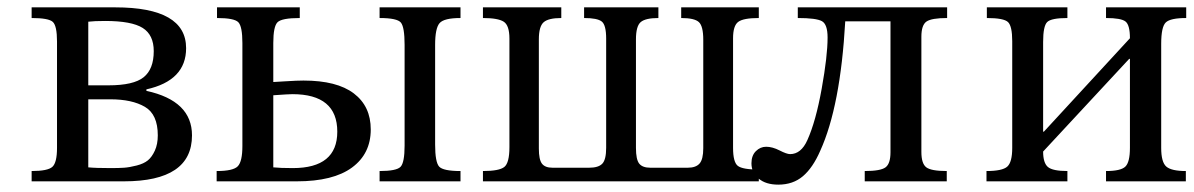

<svg xmlns="http://www.w3.org/2000/svg" viewBox="-20 -493 3247 522"><path d="M502 -125Q502 0 317 0H66V-28Q110 -28 122.5 -39.5Q135 -51 135 -91V-380Q135 -423 123.5 -433.5Q112 -444 66 -444V-473H293Q486 -473 486 -362Q486 -274 378 -250V-246Q502 -219 502 -125ZM220 -223V-38Q240 -36 281 -36Q303 -36 317.5 -37Q332 -38 351.5 -43Q371 -48 382 -57Q393 -66 401 -83.5Q409 -101 409 -125Q409 -182 374 -202.5Q339 -223 280 -223ZM220 -261H275Q343 -261 370.5 -283Q398 -305 398 -354Q398 -398 368 -417Q338 -436 266 -436Q236 -436 220 -434Z M570 -444V-473H795V-444Q746 -444 734.5 -432.5Q723 -421 723 -376V-270Q725 -270 756.5 -272Q788 -274 805 -274Q896 -274 942 -239Q988 -204 988 -141Q988 -75 937 -37.5Q886 0 787 0H569V-28Q614 -28 626.5 -41Q639 -54 639 -96V-376Q639 -421 628 -432.5Q617 -444 570 -444ZM1163 -371V-100Q1163 -52 1174 -40Q1185 -28 1232 -28V0H1012V-28Q1058 -28 1069 -39.5Q1080 -51 1080 -97V-371Q1080 -419 1070 -431.5Q1060 -444 1012 -444V-473H1232V-444Q1187 -444 1175 -430Q1163 -416 1163 -371ZM723 -234V-38Q742 -36 776 -36Q897 -36 897 -135Q897 -237 775 -237Q765 -237 723 -234Z M2043 -473V-444Q2001 -444 1987 -433.5Q1973 -423 1973 -389V-91Q1973 -52 1986 -42Q1999 -32 2043 -32V0H1293V-28Q1337 -28 1351 -39Q1365 -50 1365 -93V-388Q1365 -424 1349.5 -434Q1334 -444 1293 -444V-473H1506V-444Q1471 -444 1458 -432.5Q1445 -421 1445 -386V-89Q1445 -59 1453.5 -48Q1462 -37 1482 -37H1582Q1607 -37 1617.5 -48Q1628 -59 1628 -91V-388Q1628 -425 1616 -434.5Q1604 -444 1568 -444V-473H1770V-444Q1735 -444 1722 -433Q1709 -422 1709 -386V-91Q1709 -59 1718 -48Q1727 -37 1748 -37H1850Q1872 -37 1882 -48.5Q1892 -60 1892 -90V-385Q1892 -422 1880 -433Q1868 -444 1832 -444V-473Z M2555 -473V-444Q2513 -444 2499 -434.5Q2485 -425 2485 -393V-80Q2485 -48 2498.5 -38Q2512 -28 2554 -28V0H2331V-28Q2374 -28 2387.5 -38Q2401 -48 2401 -79V-435H2278Q2265 -204 2210 -83Q2190 -37 2163 -14Q2136 9 2096 9Q2062 9 2042.5 -7.5Q2023 -24 2023 -49Q2023 -70 2035 -82Q2047 -94 2063 -94Q2080 -94 2099.5 -84Q2119 -74 2128 -74Q2158 -74 2175 -112Q2198 -163 2214 -252Q2230 -341 2230 -391Q2230 -427 2214.5 -435.5Q2199 -444 2149 -444V-473Z M3205 -473V-444Q3162 -444 3149.5 -432Q3137 -420 3137 -374V-91Q3137 -52 3151 -40Q3165 -28 3204 -28V0H2987V-28Q3027 -28 3039.5 -40Q3052 -52 3052 -91V-333H3050L2816 -81Q2816 -50 2829 -39Q2842 -28 2882 -28V0H2662V-28Q2705 -28 2718.5 -40Q2732 -52 2732 -91V-381Q2732 -422 2720.5 -433Q2709 -444 2663 -444V-473H2882V-444Q2838 -444 2827 -433Q2816 -422 2816 -379V-135H2818L3052 -389Q3052 -425 3040 -434.5Q3028 -444 2987 -444V-473Z"/></svg>

Font: myMathFont
Style: Regular
Weight: 400
Designer: Ross Mills, John Hudson & Paul Hanslow, Tiro Typeworks Ltd; with prior portions MicroPress Inc., and Coen Hoffman. Math 
Foundry: Tiro Typeworks Ltd
Version: Version 2.13 b171